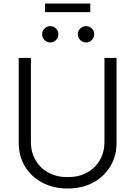

<svg xmlns="http://www.w3.org/2000/svg" viewBox="-20 -1055 765 1086"><path d="M362.8 11.2Q280.8 11.2 218.3 -22.5Q155.8 -56.2 120.8 -114.5Q85.9 -172.9 85.9 -247.1V-727.5H154.8V-252Q154.8 -194.8 180.7 -149.7Q206.5 -104.5 253.4 -78.9Q300.3 -53.2 362.8 -53.2Q425.8 -53.2 472.4 -78.9Q519 -104.5 544.9 -149.7Q570.8 -194.8 570.8 -252V-727.5H639.2V-247.1Q639.2 -172.9 604.2 -114.5Q569.3 -56.2 507.1 -22.5Q444.8 11.2 362.8 11.2ZM466.8 -814.9Q447.8 -814.9 434.1 -828.6Q420.4 -842.3 420.4 -861.3Q420.4 -880.4 434.1 -893.8Q447.8 -907.2 466.8 -907.2Q485.8 -907.2 499.3 -893.8Q512.7 -880.4 512.7 -861.3Q512.7 -842.3 499.3 -828.6Q485.8 -814.9 466.8 -814.9ZM264.2 -814.9Q245.1 -814.9 231.7 -828.6Q218.3 -842.3 218.3 -861.3Q218.3 -880.4 231.7 -893.8Q245.1 -907.2 264.2 -907.2Q283.2 -907.2 296.6 -893.8Q310.1 -880.4 310.1 -861.3Q310.1 -842.3 296.6 -828.6Q283.2 -814.9 264.2 -814.9ZM490.7 -1035.2V-986.3H234.9V-1035.2Z"/></svg>

Font: Inter 18pt Light
Style: Regular
Weight: 300
Designer: Rasmus Andersson
Foundry: rsms
Version: Version 4.001;git-66647c0bb